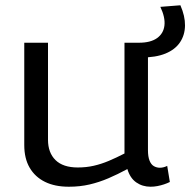

<svg xmlns="http://www.w3.org/2000/svg" viewBox="-20 -698 722 728"><path d="M241 10Q188 10 150.5 -8.5Q113 -27 92.5 -62Q72 -97 72 -148V-536H162V-168Q162 -119 190.5 -91Q219 -63 275 -63Q307 -63 335.5 -69.5Q364 -76 392.5 -88Q421 -100 452 -116V-536H541V-129Q541 -104 547 -89Q553 -74 563.5 -68Q574 -62 586 -62Q600 -62 614 -69L624 -8Q614 -3 602 1Q590 5 577 7.5Q564 10 551 10Q520 10 496.5 -6.5Q473 -23 463 -57Q426 -37 391 -22Q356 -7 319.5 1.5Q283 10 241 10ZM499 -480V-536H507Q551 -536 575.5 -553.5Q600 -571 603.5 -601.5Q607 -632 588 -672L664 -678Q682 -637 681.5 -601Q681 -565 662.5 -537.5Q644 -510 607.5 -495Q571 -480 516 -480Z"/></svg>

Font: Georama SemiExpanded
Style: Regular
Weight: 400
Width: 6
Designer: Jean-Baptiste Levee
Foundry: Production Type
Version: Version 1.001